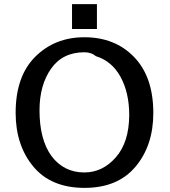

<svg xmlns="http://www.w3.org/2000/svg" viewBox="-20 -894 828 933"><path d="M330 -753V-874H451V-753ZM56 -346Q56 -523 151 -618Q246 -713 390 -713Q539 -713 632 -616.5Q725 -520 725 -345Q725 -187 638.5 -84Q552 19 391 19Q228 19 142 -84.5Q56 -188 56 -346ZM172 -358Q172 -216 230 -136Q290 -56 390 -56Q478 -56 542.5 -129Q607 -202 608 -334Q608 -443 566 -520Q524 -597 446 -621Q424 -640 390 -640Q284 -640 228 -560Q172 -480 172 -358Z"/></svg>

Font: Coval
Style: Medium
Weight: 500
Foundry: Context Ltd
Version: Version 001.000